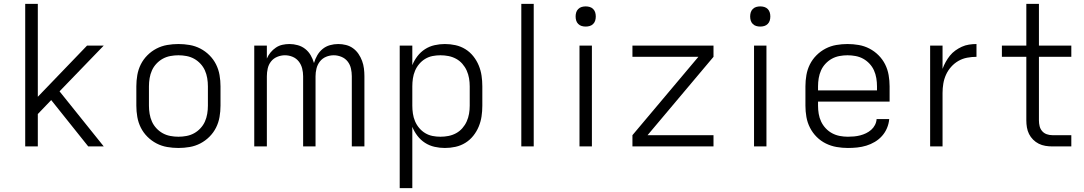

<svg xmlns="http://www.w3.org/2000/svg" viewBox="-20 -755 5590 990"><path d="M110 0V-735H175V-256L429 -520H515L287 -284L515 0H435L244 -239L175 -167V0Z M900 8Q871 8 842 3Q813 -2 787 -15.5Q761 -29 740 -50Q719 -71 706 -97Q693 -123 688 -152Q683 -181 683 -210V-310Q683 -339 688 -368Q693 -397 706 -423Q719 -449 740 -470Q761 -491 787 -504.5Q813 -518 842 -523Q871 -528 900 -528Q929 -528 958 -523Q987 -518 1013 -504.5Q1039 -491 1060 -470Q1081 -449 1094 -423Q1107 -397 1112 -368Q1117 -339 1117 -310V-210Q1117 -181 1112 -152Q1107 -123 1094 -97Q1081 -71 1060 -50Q1039 -29 1013 -15.5Q987 -2 958 3Q929 8 900 8ZM900 -50Q921 -50 942 -54Q963 -58 981 -68Q999 -78 1013.5 -93.5Q1028 -109 1036.5 -128Q1045 -147 1048.5 -168Q1052 -189 1052 -210V-310Q1052 -331 1048.5 -352Q1045 -373 1036.5 -392Q1028 -411 1013.5 -426.5Q999 -442 981 -452Q963 -462 942 -466Q921 -470 900 -470Q879 -470 858 -466Q837 -462 819 -452Q801 -442 786.5 -426.5Q772 -411 763.5 -392Q755 -373 751.5 -352Q748 -331 748 -310V-210Q748 -189 751.5 -168Q755 -147 763.5 -128Q772 -109 786.5 -93.5Q801 -78 819 -68Q837 -58 858 -54Q879 -50 900 -50Z M1291 0V-520H1356V-453Q1363 -470 1375 -484.5Q1387 -499 1402.5 -509.5Q1418 -520 1436 -524Q1454 -528 1473 -528Q1494 -528 1515.5 -522Q1537 -516 1554 -502.5Q1571 -489 1582 -470Q1593 -451 1599 -430Q1605 -451 1616 -470Q1627 -489 1643.5 -502.5Q1660 -516 1681 -522Q1702 -528 1724 -528Q1744 -528 1764 -523Q1784 -518 1800.5 -506Q1817 -494 1828.5 -477Q1840 -460 1847 -441Q1854 -422 1856.5 -402Q1859 -382 1859 -362V0H1794V-362Q1794 -382 1789.5 -402Q1785 -422 1772.5 -438Q1760 -454 1740.5 -462Q1721 -470 1701 -470Q1680 -470 1661 -462Q1642 -454 1629.5 -438Q1617 -422 1612 -402Q1607 -382 1607 -362V0H1543V-362Q1543 -382 1538 -402Q1533 -422 1520.5 -438Q1508 -454 1489 -462Q1470 -470 1449 -470Q1429 -470 1409.5 -462Q1390 -454 1377.5 -438Q1365 -422 1360.5 -402Q1356 -382 1356 -362V0Z M2041 215V-520H2106V-419Q2116 -444 2132.5 -465.5Q2149 -487 2171.5 -501.5Q2194 -516 2220.5 -522Q2247 -528 2274 -528Q2302 -528 2329 -522Q2356 -516 2379.5 -501.5Q2403 -487 2420.5 -465Q2438 -443 2448.5 -417.5Q2459 -392 2463 -365Q2467 -338 2467 -310V-210Q2467 -182 2463 -155Q2459 -128 2448.5 -102.5Q2438 -77 2420.5 -55Q2403 -33 2379.5 -18.5Q2356 -4 2329 2Q2302 8 2274 8Q2247 8 2220.5 2Q2194 -4 2171.5 -18.5Q2149 -33 2132.5 -54.5Q2116 -76 2106 -101V215ZM2251 -50Q2272 -50 2292.5 -54Q2313 -58 2331.5 -68Q2350 -78 2364 -94Q2378 -110 2386.5 -129Q2395 -148 2398.5 -168.5Q2402 -189 2402 -210V-310Q2402 -331 2398.5 -351.5Q2395 -372 2386.5 -391Q2378 -410 2364 -426Q2350 -442 2331.5 -452Q2313 -462 2292.5 -466Q2272 -470 2251 -470Q2230 -470 2210 -466Q2190 -462 2172.5 -451.5Q2155 -441 2141.5 -425Q2128 -409 2120 -390Q2112 -371 2109 -350.5Q2106 -330 2106 -310V-210Q2106 -190 2109 -169.5Q2112 -149 2120 -130Q2128 -111 2141.5 -95Q2155 -79 2172.5 -68.5Q2190 -58 2210 -54Q2230 -50 2251 -50Z M2668 0V-735H2732V0Z M2968 0V-520H3032V0ZM3000 -618Q2989 -618 2979 -621Q2969 -624 2961.5 -631.5Q2954 -639 2951 -649Q2948 -659 2948 -670Q2948 -681 2951 -691Q2954 -701 2961.5 -708.5Q2969 -716 2979 -719Q2989 -722 3000 -722Q3011 -722 3021 -719Q3031 -716 3038.5 -708.5Q3046 -701 3049 -691Q3052 -681 3052 -670Q3052 -659 3049 -649Q3046 -639 3038.5 -631.5Q3031 -624 3021 -621Q3011 -618 3000 -618Z M3241 0V-58L3581 -462H3241V-520H3659V-462L3319 -58H3659V0Z M3868 0V-520H3932V0ZM3900 -618Q3889 -618 3879 -621Q3869 -624 3861.5 -631.5Q3854 -639 3851 -649Q3848 -659 3848 -670Q3848 -681 3851 -691Q3854 -701 3861.5 -708.5Q3869 -716 3879 -719Q3889 -722 3900 -722Q3911 -722 3921 -719Q3931 -716 3938.5 -708.5Q3946 -701 3949 -691Q3952 -681 3952 -670Q3952 -659 3949 -649Q3946 -639 3938.5 -631.5Q3931 -624 3921 -621Q3911 -618 3900 -618Z M4352 8Q4323 8 4294 3Q4265 -2 4238.5 -15Q4212 -28 4191 -49Q4170 -70 4156.5 -96.5Q4143 -123 4138 -152Q4133 -181 4133 -210V-310Q4133 -339 4138 -368Q4143 -397 4156 -423Q4169 -449 4190 -470Q4211 -491 4237 -504.5Q4263 -518 4292 -523Q4321 -528 4350 -528Q4379 -528 4408 -523Q4437 -518 4463 -504.5Q4489 -491 4510 -470Q4531 -449 4544 -423Q4557 -397 4562 -368Q4567 -339 4567 -310V-231H4198V-210Q4198 -189 4201.5 -168Q4205 -147 4214 -128Q4223 -109 4237.5 -93.5Q4252 -78 4270.5 -68Q4289 -58 4310 -54Q4331 -50 4352 -50Q4368 -50 4384 -51.5Q4400 -53 4415.5 -57Q4431 -61 4445.5 -68Q4460 -75 4472 -85.5Q4484 -96 4491.5 -110.5Q4499 -125 4500 -141H4565Q4563 -117 4553.5 -94.5Q4544 -72 4528 -54Q4512 -36 4491 -23.5Q4470 -11 4447 -4Q4424 3 4400 5.5Q4376 8 4352 8ZM4502 -289V-310Q4502 -331 4498.5 -352Q4495 -373 4486.5 -392Q4478 -411 4463.5 -426.5Q4449 -442 4431 -452Q4413 -462 4392 -466Q4371 -470 4350 -470Q4329 -470 4308 -466Q4287 -462 4269 -452Q4251 -442 4236.5 -426.5Q4222 -411 4213.5 -392Q4205 -373 4201.5 -352Q4198 -331 4198 -310V-289Z M4776 0V-520H4840V-400Q4847 -419 4856.5 -436Q4866 -453 4878 -468Q4890 -483 4906 -494.5Q4922 -506 4939.5 -514Q4957 -522 4976.5 -525Q4996 -528 5015 -528V-462Q4991 -462 4967 -457.5Q4943 -453 4922 -441Q4901 -429 4884.5 -410.5Q4868 -392 4858 -370Q4848 -348 4844 -324Q4840 -300 4840 -276V0Z M5406 0Q5388 0 5370 -3Q5352 -6 5336 -14Q5320 -22 5307 -35Q5294 -48 5286 -64Q5278 -80 5275 -98Q5272 -116 5272 -134V-462H5146V-520H5272V-735H5337V-520H5504V-462H5337V-134Q5337 -119 5340.5 -104.5Q5344 -90 5353.5 -79Q5363 -68 5377 -63Q5391 -58 5406 -58H5504V0Z"/></svg>

Font: Iosevka Aile Light
Style: Regular
Weight: 300
Designer: Belleve Invis
Foundry: Belleve Invis
Version: Version 27.3.5; ttfautohint (v1.8.4)